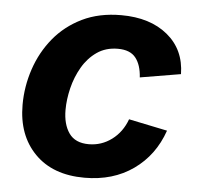

<svg xmlns="http://www.w3.org/2000/svg" viewBox="-45 -599 678 655"><g transform="rotate(5 294.0 -271.5)"><path d="M267.6 10.7Q158.7 10.7 97.2 -52Q35.6 -114.7 35.6 -218.8Q35.6 -281.7 55.7 -341.6Q75.7 -401.4 114.7 -449Q153.8 -496.6 211.4 -524.7Q269 -552.7 344.7 -552.7Q443.4 -552.7 503.4 -503.4Q563.5 -454.1 564.9 -370.1L425.8 -346.7Q423.3 -389.2 404.3 -413.3Q385.3 -437.5 343.3 -437.5Q301.8 -437.5 271.5 -416.5Q241.2 -395.5 221.7 -361.8Q202.1 -328.1 192.6 -289.1Q183.1 -250 183.1 -214.4Q183.1 -165 204.3 -134.8Q225.6 -104.5 272 -104.5Q315.4 -104.5 350.6 -130.6Q385.7 -156.7 401.9 -201.2L534.2 -173.8Q504.4 -87.9 434.8 -38.6Q365.2 10.7 267.6 10.7Z"/></g></svg>

Font: Inter
Style: Bold Italic
Weight: 700
Italic angle: -9.39999°
Designer: Rasmus Andersson
Foundry: rsms
Version: Version 4.001;git-9221beed3